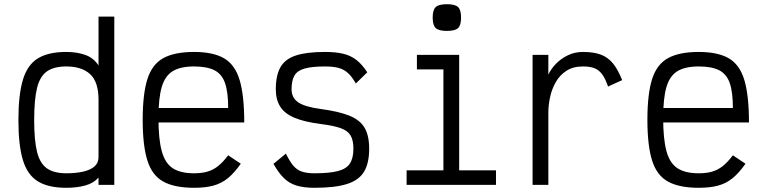

<svg xmlns="http://www.w3.org/2000/svg" viewBox="-20 -879 3640 913"><path d="M295 14Q209.5 14 159.8 -16.8Q110 -47.5 88.8 -118.2Q67.5 -189 67.5 -308Q67.5 -428 88.8 -499.2Q110 -570.5 159.8 -601.2Q209.5 -632 295 -632Q347 -632 386.5 -617.5Q426 -603 448.5 -567.5V-800H523.5V0H448.5V-34.5Q425 -8 385.8 3Q346.5 14 295 14ZM295 -55Q341 -55 375.2 -62.8Q409.5 -70.5 429 -87.2Q448.5 -104 448.5 -131.5V-404.5Q448.5 -490 408.5 -526.5Q368.5 -563 295 -563Q237 -563 203.5 -539.8Q170 -516.5 156.2 -461Q142.5 -405.5 142.5 -308Q142.5 -211.5 156.2 -156.5Q170 -101.5 203.5 -78.2Q237 -55 295 -55Z M902.5 14Q810 14 756.5 -15.5Q703 -45 680.8 -116Q658.5 -187 658.5 -309Q658.5 -432 680.8 -502.5Q703 -573 756.5 -602.5Q810 -632 902.5 -632Q994 -632 1046 -601.5Q1098 -571 1119.8 -497.5Q1141.5 -424 1141.5 -296.5H687.5V-365.5H1065Q1065 -440.5 1050.2 -483.5Q1035.5 -526.5 1000 -544.8Q964.5 -563 902.5 -563Q838 -563 801.2 -540.5Q764.5 -518 749 -464.8Q733.5 -411.5 733.5 -318Q733.5 -218.5 749 -161Q764.5 -103.5 801.2 -79.2Q838 -55 902.5 -55Q939.5 -55 966.8 -63Q994 -71 1017.2 -89.5Q1040.5 -108 1065 -140.5L1125 -100.5Q1094.5 -57 1064 -32Q1033.5 -7 995.2 3.5Q957 14 902.5 14Z M1475 14Q1425 14 1390.2 3.5Q1355.5 -7 1329.8 -32.2Q1304 -57.5 1280.5 -100L1339.5 -148.5Q1357 -112.5 1374 -92Q1391 -71.5 1415 -63.2Q1439 -55 1475 -55Q1547.5 -55 1587.8 -65.8Q1628 -76.5 1644.2 -102Q1660.5 -127.5 1660.5 -172Q1660.5 -212.5 1646.8 -235.2Q1633 -258 1599 -270Q1565 -282 1503.5 -289.5Q1426.5 -299.5 1379.8 -319.2Q1333 -339 1312.2 -372.5Q1291.5 -406 1291.5 -454.5Q1291.5 -521 1313.8 -559.8Q1336 -598.5 1387 -615.2Q1438 -632 1525 -632Q1578 -632 1613.8 -623Q1649.5 -614 1676.2 -592.8Q1703 -571.5 1726.5 -535L1672 -482Q1654 -514 1635.2 -531.2Q1616.5 -548.5 1591 -555.8Q1565.5 -563 1525 -563Q1463.5 -563 1428.8 -553.2Q1394 -543.5 1380.2 -519.8Q1366.5 -496 1366.5 -454.5Q1366.5 -414.5 1397.5 -392.8Q1428.5 -371 1506.5 -360.5Q1592.5 -349 1642.5 -328.5Q1692.5 -308 1714 -271Q1735.5 -234 1735.5 -172Q1735.5 -102.5 1710.8 -62Q1686 -21.5 1629.2 -3.8Q1572.5 14 1475 14Z M2088.5 0V-596L2135.5 -549H1962.5V-618H2163.5V0ZM1913.5 0V-69H2338.5V0ZM2105 -732Q2066.5 -732 2052 -745.5Q2037.5 -759 2037.5 -795.5Q2037.5 -832 2052 -845.5Q2066.5 -859 2105 -859Q2144 -859 2158.2 -845.5Q2172.5 -832 2172.5 -795.5Q2172.5 -759 2158.2 -745.5Q2144 -732 2105 -732Z M2512.5 0V-618H2587.5V-524Q2599.5 -550.5 2623 -575Q2646.5 -599.5 2679.5 -615.8Q2712.5 -632 2752 -632Q2802.5 -632 2836.5 -619.5Q2870.5 -607 2894.5 -577.8Q2918.5 -548.5 2938.5 -498L2871.5 -467.5Q2858.5 -505 2843.5 -525.5Q2828.5 -546 2807.2 -554.5Q2786 -563 2752 -563Q2705 -563 2673.2 -542.2Q2641.5 -521.5 2622.8 -488.5Q2604 -455.5 2595.8 -417.2Q2587.5 -379 2587.5 -343.5V0Z M3302.5 14Q3210 14 3156.5 -15.5Q3103 -45 3080.8 -116Q3058.5 -187 3058.5 -309Q3058.5 -432 3080.8 -502.5Q3103 -573 3156.5 -602.5Q3210 -632 3302.5 -632Q3394 -632 3446 -601.5Q3498 -571 3519.8 -497.5Q3541.5 -424 3541.5 -296.5H3087.5V-365.5H3465Q3465 -440.5 3450.2 -483.5Q3435.5 -526.5 3400 -544.8Q3364.5 -563 3302.5 -563Q3238 -563 3201.2 -540.5Q3164.5 -518 3149 -464.8Q3133.5 -411.5 3133.5 -318Q3133.5 -218.5 3149 -161Q3164.5 -103.5 3201.2 -79.2Q3238 -55 3302.5 -55Q3339.5 -55 3366.8 -63Q3394 -71 3417.2 -89.5Q3440.5 -108 3465 -140.5L3525 -100.5Q3494.5 -57 3464 -32Q3433.5 -7 3395.2 3.5Q3357 14 3302.5 14Z"/></svg>

Font: Victor Mono Thin
Style: Regular
Weight: 100
Monospace: yes
Designer: Rune Bjørnerås
Version: Version 1.561;gftools[0.9.30]